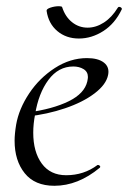

<svg xmlns="http://www.w3.org/2000/svg" viewBox="-20 -586 412 618"><path d="M27 -133Q27 -155 32 -185Q41 -236 74 -285.5Q107 -335 156.5 -367Q206 -399 260 -399Q296 -399 314.5 -384.5Q333 -370 328 -345Q322 -314 284.5 -285.5Q247 -257 189.5 -237.5Q132 -218 68 -211L70 -224Q150 -235 201 -260Q252 -285 261 -324Q263 -334 263 -338Q263 -355 249 -363.5Q235 -372 216 -372Q168 -372 136 -329Q104 -286 93 -218Q87 -187 87 -159Q87 -97 114.5 -59.5Q142 -22 193 -22Q250 -22 294 -55H296Q299 -55 301.5 -52Q304 -49 301 -46Q231 12 155 12Q92 12 59.5 -28.5Q27 -69 27 -133ZM130 -551Q129 -557 142.5 -561.5Q156 -566 170 -566Q179 -566 180 -563Q190 -532 212 -514.5Q234 -497 262 -497Q289 -497 314.5 -513.5Q340 -530 359 -561Q361 -564 363 -564Q367 -564 370 -561.5Q373 -559 372 -556Q350 -510 312.5 -486Q275 -462 234 -462Q193 -462 164.5 -486Q136 -510 130 -551Z"/></svg>

Font: Cormorant Infant
Style: Italic
Weight: 400
Italic angle: -10°
Designer: Christian Thalmann (Catharsis Fonts)
Foundry: Catharsis Fonts
Version: Version 4.000